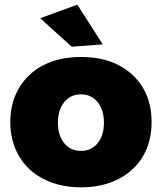

<svg xmlns="http://www.w3.org/2000/svg" viewBox="-20 -795 697 822"><path d="M486 -517C441 -540 388 -551 327 -551C266 -551 213 -540 168 -517C122 -494 87 -461 62 -419C37 -377 24 -328 24 -272C24 -217 37 -168 62 -126C87 -83 122 -51 168 -28C213 -5 266 7 327 7C388 7 441 -5 486 -28C531 -51 567 -83 592 -126C617 -168 629 -217 629 -272C629 -328 617 -377 592 -419C567 -461 531 -494 486 -517ZM255 -358C273 -380 297 -391 327 -391C356 -391 380 -380 398 -358C416 -335 425 -306 425 -270C425 -233 416 -204 398 -182C380 -160 356 -149 327 -149C297 -149 273 -160 255 -182C237 -204 228 -233 228 -270C228 -306 237 -335 255 -358ZM311 -775 152 -717 287 -595 420 -605Z"/></svg>

Font: Argentum Sans ExtraBold
Style: Regular
Weight: 800
Designer: Julieta Ulanovsky
Foundry: Julieta Ulanovsky
Version: Version 5.001;February 15, 2019;FontCreator 11.5.0.2425 64-b